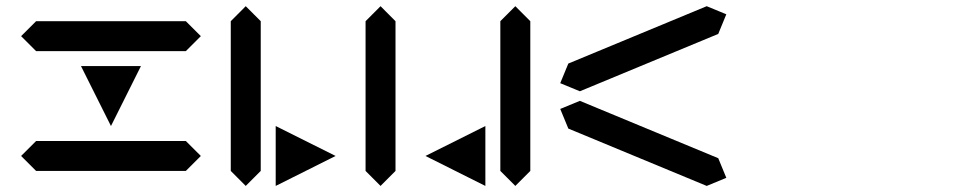

<svg xmlns="http://www.w3.org/2000/svg" viewBox="-20 -655 3121 626"><path d="M97.7 -195.3H585.9L634.8 -146.5L585.9 -97.7H97.7L48.8 -146.5ZM97.7 -585.9H585.9L634.8 -537.1L585.9 -488.3H97.7L48.8 -537.1ZM244.1 -439.5H439.5L341.8 -244.1Z M732.4 -97.7V-585.9L781.2 -634.8L830.1 -585.9V-97.7L781.2 -48.8ZM878.9 -48.8V-244.1L1074.2 -146.5Z M1171.9 -97.7V-585.9L1220.7 -634.8L1269.5 -585.9V-97.7L1220.7 -48.8Z M1709 -585.9V-97.7L1660.2 -48.8L1611.3 -97.7V-585.9L1660.2 -634.8ZM1562.5 -244.1V-48.8L1367.2 -146.5Z M1833 -447.8 2284.2 -634.8 2348.1 -608.4 2321.8 -544.4 1870.6 -357.4 1806.6 -383.8ZM2348.1 -75.2 2284.2 -48.8 1833 -235.8 1806.6 -299.8 1870.6 -326.2 2321.8 -139.2Z"/></svg>

Font: BabelStone Centaurian
Style: Regular
Weight: 400
Designer: Andrew West
Foundry: BabelStone
Version: Version 1.01 November 6, 2013